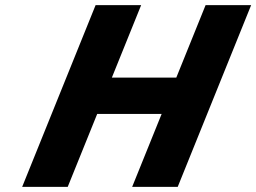

<svg xmlns="http://www.w3.org/2000/svg" viewBox="-20 -723 989 741"><path d="M355.1 -283.2H603.8L490.1 -1.9H665.9L949.2 -703.1H773.4L660.4 -423.5H411.7L524.7 -703.1H348.9L65.6 -1.9H241.4Z"/></svg>

Font: Hussar
Style: BdWideOblFour
Weight: 700
Foundry: Cannot Into Space Fonts
Version: Version 2.00